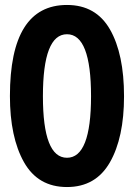

<svg xmlns="http://www.w3.org/2000/svg" viewBox="-20 -746 540 774"><path d="M480 -358Q480 -528 423.5 -627Q367 -726 250 -726Q20 -726 20 -359Q20 -193 76.5 -92.5Q133 8 250 8Q366 8 423 -91.5Q480 -191 480 -358ZM153 -358Q153 -608 250 -608Q347 -608 347 -358Q347 -110 250 -110Q153 -110 153 -358Z"/></svg>

Font: Noto Sans Mono UI Condensed
Style: Bold
Weight: 700
Width: 3
Designer: Monotype Design team
Foundry: Monotype Imaging Inc.
Version: 1.000